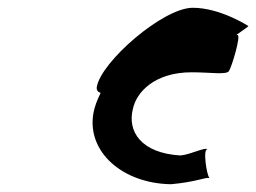

<svg xmlns="http://www.w3.org/2000/svg" viewBox="-20 -713 659 494"><path d="M229 -489C228 -481 232 -476 239 -474C230 -456 223 -438 220 -420C204 -322 295 -241 420 -239C486 -245 506 -257 519 -255C512 -261 501 -331 514 -329C507 -335 470 -315 444 -313C343 -319 307 -375 322 -433C331 -476 378 -527 473 -527C522 -527 562 -520 569 -530C576 -540 601 -623 591 -623H588C606 -636 621 -646 619 -646C619 -646 547 -693 476 -693C399 -693 239 -553 229 -489Z"/></svg>

Font: Ampere
Style: SCExtIta
Weight: 400
Version: Version 1